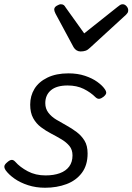

<svg xmlns="http://www.w3.org/2000/svg" viewBox="-21 -864 623 903"><path d="M191 19Q148 19 111 7Q74 -5 47 -24Q20 -43 5 -64Q-1 -73 -0.5 -81.5Q0 -90 12 -100Q24 -111 33 -112Q42 -113 51 -103Q73 -78 109.5 -58.5Q146 -39 193 -39Q232 -39 260.5 -49.5Q289 -60 304.5 -81Q320 -102 320 -133Q320 -160 305.5 -177.5Q291 -195 268.5 -208.5Q246 -222 220 -235.5Q194 -249 171.5 -266Q149 -283 135 -308.5Q121 -334 121 -372Q121 -413 141 -446Q161 -479 202 -499Q243 -519 301 -519Q344 -519 378.5 -507.5Q413 -496 436.5 -479Q460 -462 471 -446Q479 -435 478.5 -427Q478 -419 466 -409Q456 -401 447 -399.5Q438 -398 429 -406Q405 -430 372.5 -446Q340 -462 297 -462Q245 -462 218.5 -439.5Q192 -417 192 -379Q192 -353 206.5 -334Q221 -315 243.5 -301.5Q266 -288 291.5 -274Q317 -260 339.5 -243Q362 -226 376.5 -202.5Q391 -179 391 -142Q391 -87 364 -51Q337 -15 291.5 2Q246 19 191 19ZM556 -844Q566 -844 574 -835Q582 -826 582 -816Q582 -808 579 -803.5Q576 -799 572 -795L403 -640Q392 -629 381.5 -625.5Q371 -622 358 -622Q348 -622 339.5 -627Q331 -632 325 -642L240 -800Q237 -806 235.5 -811Q234 -816 234 -819Q234 -830 246 -837Q258 -844 265 -844Q274 -844 279 -840Q284 -836 287 -830L375 -707L531 -831Q538 -836 543 -840Q548 -844 556 -844Z"/></svg>

Font: Playwrite DK Loopet Light
Style: Regular
Weight: 300
Version: Version 1.003